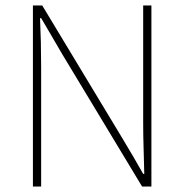

<svg xmlns="http://www.w3.org/2000/svg" viewBox="-20 -680 672 700"><path d="M100 0V-660H134L426 -176Q446 -143 465 -110.5Q484 -78 502 -46H506Q505 -94 503.5 -140Q502 -186 502 -232V-660H532V0H498L206 -484Q187 -517 167.5 -550Q148 -583 130 -614H126Q128 -568 129 -524.5Q130 -481 130 -434V0Z"/></svg>

Font: Source Sans Variable
Style: Regular
Weight: 200
Designer: Paul D. Hunt
Foundry: Adobe Systems Incorporated
Version: Version 3.006;hotconv 1.0.111;makeotfexe 2.5.65597